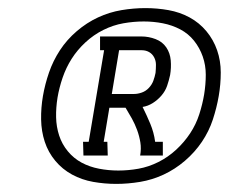

<svg xmlns="http://www.w3.org/2000/svg" viewBox="-20 -898 565 474"><path d="M186 -514 185 -548H199L237 -774H227V-808H329Q347 -808 364 -801.5Q381 -795 390.5 -781Q400 -767 401.5 -749Q403 -731 400 -713Q397 -699 392.5 -686Q388 -673 378.5 -662Q369 -651 357 -643.5Q345 -636 332 -634Q342 -614 351 -592.5Q360 -571 363 -548H382V-514H326Q329 -531 326.5 -546.5Q324 -562 318.5 -577Q313 -592 305.5 -605.5Q298 -619 290 -632H250L236 -548H245L246 -514ZM256 -666H311Q320 -666 330 -669.5Q340 -673 347.5 -681Q355 -689 358.5 -698.5Q362 -708 364 -718Q365 -728 365 -738Q365 -748 360.5 -756.5Q356 -765 348 -769.5Q340 -774 330 -774H274ZM267 -444Q238 -444 210 -449Q182 -454 158 -467Q134 -480 116.5 -501Q99 -522 90.5 -548Q82 -574 81.5 -603Q81 -632 86 -661Q91 -690 101 -719Q111 -748 128 -774Q145 -800 169.5 -821Q194 -842 222 -855Q250 -868 280 -873Q310 -878 339 -878Q368 -878 396 -873Q424 -868 448 -855Q472 -842 489.5 -821Q507 -800 516 -774Q525 -748 525 -719Q525 -690 520 -661Q515 -632 505.5 -603Q496 -574 478.5 -548Q461 -522 436.5 -501Q412 -480 384 -467Q356 -454 326 -449Q296 -444 267 -444ZM272 -477Q297 -477 322 -481.5Q347 -486 371 -498Q395 -510 415 -528.5Q435 -547 449.5 -569Q464 -591 472 -616Q480 -641 484 -665Q488 -690 488 -713.5Q488 -737 480.5 -758.5Q473 -780 459 -797.5Q445 -815 425 -825.5Q405 -836 382 -840.5Q359 -845 335 -845Q310 -845 284.5 -840.5Q259 -836 235 -824Q211 -812 191 -793.5Q171 -775 157 -753Q143 -731 134.5 -706Q126 -681 122 -657Q118 -632 118.5 -608.5Q119 -585 126 -563.5Q133 -542 147.5 -524.5Q162 -507 181.5 -496.5Q201 -486 224.5 -481.5Q248 -477 272 -477Z"/></svg>

Font: Iosevka Curly Slab Extralight
Style: Italic
Weight: 200
Italic angle: -9°
Monospace: yes
Designer: Belleve Invis
Foundry: Belleve Invis
Version: Version 22.1.2; ttfautohint (v1.8.4)